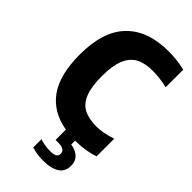

<svg xmlns="http://www.w3.org/2000/svg" viewBox="-294 -826 1128 1128"><g transform="rotate(45 269.5 -262.0)"><path d="M211.5 -370Q211.5 -281.5 232 -230.5Q252.5 -179.5 293.5 -158.2Q334.5 -137 400.5 -137Q451.5 -137 523 -160.5V-14.5Q494.5 -3.5 454.5 3.2Q414.5 10 375.5 10H368.5V42Q411 49 433.8 71.2Q456.5 93.5 456.5 130.5Q456.5 226 316.5 226Q266 226 223 212V143.5Q242 150.5 264.8 154Q287.5 157.5 307 157.5Q336.5 157.5 350 149.8Q363.5 142 363.5 123.5Q363.5 88 305.5 88H284.5V2.5Q159.5 -19 94.8 -109Q30 -199 30 -368Q30 -560.5 122.2 -655.2Q214.5 -750 386 -750Q459 -750 523 -734V-588Q460.5 -603 401 -603Q336.5 -603 295 -580.8Q253.5 -558.5 232.5 -507.2Q211.5 -456 211.5 -370Z"/></g></svg>

Font: Encode Sans Condensed ExtraBold
Style: Regular
Weight: 800
Width: 3
Designer: Multiple Designers
Foundry: Impallari Type
Version: Version 2.000